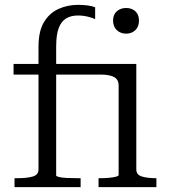

<svg xmlns="http://www.w3.org/2000/svg" viewBox="-20 -773 707 793"><path d="M36 -509H442V-465H36ZM501 -634Q478 -634 462.5 -648.5Q447 -663 447 -688Q447 -713 462.5 -726.5Q478 -740 501 -740Q524 -740 539 -726.5Q554 -713 554 -688Q554 -663 539 -648.5Q524 -634 501 -634ZM387 0V-37H397Q412 -37 429 -38.5Q446 -40 458 -43Q470 -46 470 -50V-422Q470 -432 465.5 -440.5Q461 -449 452.5 -454Q444 -459 430 -462Q416 -465 396 -465H386V-509H543V-73Q543 -51 566 -44Q589 -37 625 -37H626V0ZM313 0H40V-37H51Q92 -37 115.5 -44Q139 -51 139 -73V-580Q139 -644 161.5 -681.5Q184 -719 221.5 -736Q259 -753 303 -753Q323 -753 342 -750.5Q361 -748 373 -743V-694Q364 -698 352.5 -701.5Q341 -705 328.5 -707Q316 -709 302 -709Q274 -709 254 -697.5Q234 -686 223 -658.5Q212 -631 212 -580V-48Q212 -45 223.5 -42Q235 -39 255.5 -38Q276 -37 301 -37H313Z"/></svg>

Font: Roboto Serif 36pt Light
Style: Regular
Weight: 300
Designer: Greg Gazdowicz
Foundry: Commercial Type
Version: Version 1.008